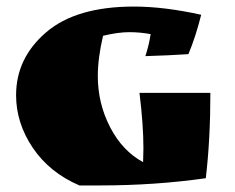

<svg xmlns="http://www.w3.org/2000/svg" viewBox="-20 -543 715 585"><path d="M416 -49 417 -91Q417 -162 405 -260H621Q621 -118 607 0Q452 22 286 22H222Q131 -17 80 -92.5Q29 -168 29 -253Q29 -366 120.5 -444.5Q212 -523 388 -523Q480 -523 593 -498Q576 -430 554 -378Q493 -374 423 -372Q434 -406 439 -439Q407 -445 373.5 -445Q340 -445 294 -434Q278 -366 278 -311Q278 -228 315.5 -155.5Q353 -83 416 -49Z"/></svg>

Font: Ruslan Display
Style: Regular
Weight: 400
Version: Version 1.001